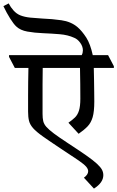

<svg xmlns="http://www.w3.org/2000/svg" viewBox="-81 -944 689 1128"><path d="M471 164 412 100Q437 82 437 62Q437 49 425 35Q413 21 379 -2.5Q345 -26 279 -69Q211 -114 171.5 -142Q132 -170 113.5 -191Q95 -212 89.5 -234Q84 -256 84 -288V-381Q84 -422 84.5 -461Q85 -500 86 -545H6L-28 -610V-620H399Q402 -626 404 -632Q406 -641 406 -648Q406 -671 390.5 -692.5Q375 -714 355 -722Q318 -739 269.5 -743Q221 -747 171.5 -749Q122 -751 80 -758.5Q38 -766 14 -789Q-1 -803 -21.5 -835.5Q-42 -868 -61 -908L-30 -924Q-19 -902 -1.5 -882.5Q16 -863 38 -854Q63 -844 97 -840.5Q131 -837 168 -835Q224 -833 280 -825Q336 -817 374 -785Q400 -763 426 -723Q450 -685 464 -620H554L588 -555V-545H470Q471 -512 471.5 -474Q472 -436 472.5 -402.5Q473 -369 473 -348Q473 -289 463.5 -256Q454 -223 434 -202Q414 -181 381 -158L321 -223Q344 -239 359.5 -254Q375 -269 383 -294.5Q391 -320 391 -364Q391 -411 390.5 -451.5Q390 -492 389 -545H170Q169 -490 169 -450V-275Q169 -250 173 -232.5Q177 -215 191.5 -198.5Q206 -182 236 -159.5Q266 -137 318 -103Q384 -60 425.5 -31Q467 -2 488.5 18Q510 38 518 53Q526 68 526 85Q526 129 471 164Z"/></svg>

Font: Tiro Devanagari Marathi
Style: Regular
Weight: 400
Designer: Devanagari: John Hudson & Fiona Ross. Latin: John Hudson.
Foundry: Tiro Typeworks Ltd.
Version: Version 1.52